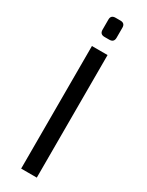

<svg xmlns="http://www.w3.org/2000/svg" viewBox="-227 -902 715 936"><g transform="rotate(30 131.0 -433.5)"><path d="M175 -690V0H87V-690ZM145 -867Q171 -867 171 -842V-785Q171 -759 145 -759H118Q92 -759 92 -785V-842Q92 -867 118 -867Z"/></g></svg>

Font: Exo 2
Style: Regular
Weight: 400
Designer: Natanael Gama
Foundry: Natanael Gama
Version: Version 2.010